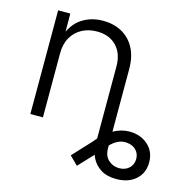

<svg xmlns="http://www.w3.org/2000/svg" viewBox="-109 -649 945 958"><g transform="rotate(15 364.0 -170.0)"><path d="M574.2 202.6Q525.4 202.6 493.4 182.4Q461.4 162.1 445.8 129.2Q430.2 96.2 430.2 59.1V-88.9H495.1V64.9Q495.1 104 518.3 125.2Q541.5 146.5 574.2 146.5Q605.5 146.5 625.2 127.9Q645 109.4 645 80.1Q645 52.7 627 34.4Q608.9 16.1 579.6 13.7Q559.1 11.7 540.5 18.8Q522 25.9 504.4 41.5Q486.8 57.1 467.8 83L367.7 189.5L324.7 147L411.1 54.2Q451.2 3.4 493.4 -20Q535.6 -43.5 577.6 -43.5Q635.3 -43.5 673.6 -9.5Q711.9 24.4 711.9 80.1Q711.9 135.3 674.1 168.9Q636.2 202.6 574.2 202.6ZM141.6 -331.1V0H76.7V-535.6H139.6L140.1 -410.2H127.4Q149.9 -480 197.8 -511.7Q245.6 -543.5 307.6 -543.5Q362.3 -543.5 404.5 -520.5Q446.8 -497.6 470.9 -453.1Q495.1 -408.7 495.1 -343.8V0H430.2V-339.4Q430.2 -407.2 392.8 -445.6Q355.5 -483.9 292.5 -483.9Q249.5 -483.9 215.3 -465.8Q181.2 -447.8 161.4 -413.6Q141.6 -379.4 141.6 -331.1Z"/></g></svg>

Font: Inter 20pt Light
Style: Regular
Weight: 300
Version: Version 4.001;git-66647c0bb